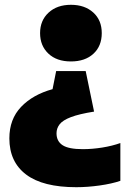

<svg xmlns="http://www.w3.org/2000/svg" viewBox="-20 -580 530 800"><path d="M275.5 -560Q333 -560 368.5 -528Q404 -496 404 -442Q404 -388 369.2 -356Q334.5 -324 275.5 -324Q216 -324 181.5 -356.8Q147 -389.5 147 -442Q147 -494.5 182.2 -527.2Q217.5 -560 275.5 -560ZM337 -284 372 -115Q309.5 -105 275.5 -92Q241.5 -79 228.5 -62.2Q215.5 -45.5 215.5 -24.5Q215.5 8.5 240.8 25Q266 41.5 325 41.5Q364 41.5 406 34.8Q448 28 481.5 16V173.5Q446.5 185.5 395.5 192.8Q344.5 200 298 200Q158.5 200 88.8 147.2Q19 94.5 19 -3.5Q19 -83.5 68 -134.8Q117 -186 199 -208.5L214 -284Z"/></svg>

Font: Encode Sans SmCnd Black
Style: Regular
Weight: 900
Width: 4
Designer: Multiple Designers
Foundry: Impallari Type
Version: Version 3.002; ttfautohint (v1.8.3) -l 8 -r 50 -G 200 -x 14 